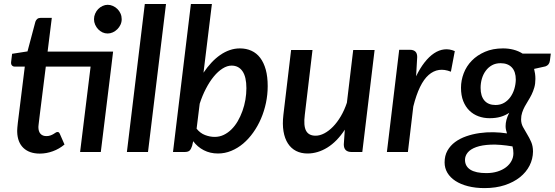

<svg xmlns="http://www.w3.org/2000/svg" viewBox="-20 -760 2774 960"><path d="M536.5 -427 484 0H380.5L433 -427H209L179.5 -191Q177 -170.5 175.5 -158.2Q174 -146 173.2 -138.8Q172.5 -131.5 172.2 -128.8Q172 -126 172 -124.5Q172 -102.5 182.5 -91Q193 -79.5 212 -79.5Q223.5 -79.5 232.2 -82.8Q241 -86 247.2 -89.8Q253.5 -93.5 258.2 -96.8Q263 -100 267 -100Q272 -100 274.5 -97.8Q277 -95.5 279.5 -90L302.5 -37.5Q276.5 -15.5 244.2 -3.8Q212 8 179 8Q127 8 97.2 -20.2Q67.5 -48.5 66 -100.5Q66 -104 66 -108.8Q66 -113.5 66.8 -122.5Q67.5 -131.5 69.2 -146.5Q71 -161.5 74 -185L104 -427H53.5Q45 -427 39.8 -432.8Q34.5 -438.5 35.5 -449.5L40.5 -491L117.5 -503L157 -651.5Q160 -660 166.2 -665.2Q172.5 -670.5 182 -670.5H239L218 -502H545.5ZM588.5 -664Q588.5 -649.5 582.5 -636.5Q576.5 -623.5 566.5 -613.8Q556.5 -604 544 -598.2Q531.5 -592.5 518 -592.5Q504.5 -592.5 492.2 -598.2Q480 -604 470.8 -613.8Q461.5 -623.5 455.8 -636.5Q450 -649.5 450 -664Q450 -678.5 455.8 -691.8Q461.5 -705 471 -714.8Q480.5 -724.5 493 -730.2Q505.5 -736 518.5 -736Q532 -736 544.8 -730.2Q557.5 -724.5 567.2 -714.8Q577 -705 582.8 -692Q588.5 -679 588.5 -664Z M614.5 0 704 -740H810L720 0Z M963 -116.5Q981 -94 1005.2 -84.8Q1029.5 -75.5 1053.5 -75.5Q1077.5 -75.5 1098.5 -85.5Q1119.5 -95.5 1137.2 -113Q1155 -130.5 1168.8 -154.2Q1182.5 -178 1192.2 -205Q1202 -232 1207 -261.2Q1212 -290.5 1212 -319Q1212 -375.5 1192.5 -403.8Q1173 -432 1138 -432Q1116 -432 1093 -417.5Q1070 -403 1049 -377.5Q1028 -352 1009.8 -317Q991.5 -282 978.5 -241.5ZM997.5 -396.5Q1016 -424 1037 -446.5Q1058 -469 1081 -485Q1104 -501 1128.8 -509.5Q1153.5 -518 1179.5 -518Q1211.5 -518 1237.2 -506.2Q1263 -494.5 1281 -470.8Q1299 -447 1308.8 -411.8Q1318.5 -376.5 1318.5 -329.5Q1318.5 -287 1309.8 -245.5Q1301 -204 1285 -166.8Q1269 -129.5 1246.2 -97.5Q1223.5 -65.5 1196 -42.2Q1168.5 -19 1136.5 -5.8Q1104.5 7.5 1070 7.5Q1030.5 7.5 998.8 -9Q967 -25.5 946 -54L940.5 -30.5Q935.5 -14.5 928 -7.2Q920.5 0 902.5 0H845L934.5 -740H1039.5Z M1853 -510 1791.5 0H1738Q1699 0 1699 -38L1704 -111.5Q1665 -52 1616.8 -22.2Q1568.5 7.5 1517.5 7.5Q1485.5 7.5 1460.5 -5.2Q1435.5 -18 1419.5 -42.8Q1403.5 -67.5 1397.5 -103.5Q1391.5 -139.5 1397 -186L1435.5 -510H1542.5L1504 -186Q1497 -131.5 1510.2 -106.5Q1523.5 -81.5 1558 -81.5Q1579 -81.5 1601.5 -93.2Q1624 -105 1645 -126.5Q1666 -148 1684 -178.5Q1702 -209 1714.5 -246.5L1746 -510Z M2060.5 -378.5Q2080 -419 2102.8 -448Q2125.5 -477 2150.2 -493.5Q2175 -510 2201.2 -513Q2227.5 -516 2254 -504.5L2234.5 -401.5Q2171 -427 2123.2 -385.2Q2075.5 -343.5 2046.5 -227.5L2019.5 0H1914.5L1976 -511H2030Q2047.5 -511 2056.8 -502.2Q2066 -493.5 2066 -475Z M2547 6.5Q2547 -12 2542.5 -28Q2479.5 -38.5 2434.8 -36.8Q2390 -35 2361 -24.5Q2332 -14 2318.5 2.8Q2305 19.5 2305 39Q2305 71.5 2332 88.5Q2359 105.5 2411.5 105.5Q2442 105.5 2467 97.8Q2492 90 2509.8 76.5Q2527.5 63 2537.2 45Q2547 27 2547 6.5ZM2457.5 -235Q2482 -235 2500.8 -246Q2519.5 -257 2532.2 -275Q2545 -293 2551.8 -315.8Q2558.5 -338.5 2559 -361.5Q2559 -402 2539 -423Q2519 -444 2483 -444Q2458.5 -444 2440 -433.8Q2421.5 -423.5 2408.8 -406.2Q2396 -389 2389.5 -366.8Q2383 -344.5 2383 -320.5Q2383 -279.5 2402.2 -257.2Q2421.5 -235 2457.5 -235ZM2734 -492 2729.5 -456.5Q2726.5 -434.5 2707 -428L2650.5 -415.5Q2653.5 -404 2655.2 -391.8Q2657 -379.5 2657 -365.5Q2657 -341.5 2651.5 -322.5Q2646 -303.5 2638 -287.2Q2630 -271 2620.8 -256.5Q2611.5 -242 2603.8 -227.5Q2596 -213 2590.8 -197.2Q2585.5 -181.5 2585.5 -163Q2585.5 -142.5 2594.8 -125.2Q2604 -108 2615.2 -89.8Q2626.5 -71.5 2635.8 -50.5Q2645 -29.5 2645 -2Q2644.5 35 2627.8 68Q2611 101 2579.8 126Q2548.5 151 2503.8 165.8Q2459 180.5 2402.5 180.5Q2357 180.5 2320 171Q2283 161.5 2257 144.5Q2231 127.5 2217 104Q2203 80.5 2203 52Q2203 18.5 2217.2 -6.8Q2231.5 -32 2255.5 -49.8Q2279.5 -67.5 2311 -78.5Q2342.5 -89.5 2377.2 -94.5Q2412 -99.5 2447.5 -98.8Q2483 -98 2515 -93Q2512 -101.5 2510 -110.5Q2508 -119.5 2508 -129.5Q2508 -144.5 2512.2 -160.8Q2516.5 -177 2526 -196Q2507 -183 2483.2 -176Q2459.5 -169 2427.5 -169Q2398.5 -169 2372.5 -178.5Q2346.5 -188 2327 -207Q2307.5 -226 2296.2 -254.5Q2285 -283 2285 -321.5Q2285 -358 2298.5 -393.5Q2312 -429 2338.8 -456.5Q2365.5 -484 2404.8 -501Q2444 -518 2495 -518Q2523 -518 2547.8 -511.5Q2572.5 -505 2593 -492Z"/></svg>

Font: Lato SemiBold
Style: Italic
Weight: 600
Italic angle: -7°
Designer: Lukasz Dziedzic with Adam Twardoch and Botio Nikoltchev
Foundry: tyPoland Lukasz Dziedzic
Version: Version 2.015; 2015-08-06; http://www.latofonts.com/